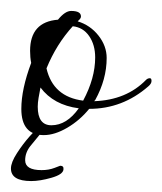

<svg xmlns="http://www.w3.org/2000/svg" viewBox="-36 -229 297 351"><path d="M44 18Q3 18 3 -30Q3 -66 21 -114Q20 -119 19.5 -124.5Q19 -130 19 -136Q19 -189 70 -193Q83 -209 94 -209Q112 -209 112 -199Q112 -196 109 -193L106 -190Q129 -183 144 -164Q159 -145 159 -123Q159 -84 138 -46L136 -44Q195 -46 231 -83Q234 -86 238 -86Q241 -86 241 -81Q241 -76 235 -71Q188 -30 127 -30Q110 -9 87 4.5Q64 18 44 18ZM116 -45Q138 -86 138 -124Q138 -147 127 -163Q116 -179 97 -181Q67 -148 49 -104Q61 -52 116 -45ZM58 0Q86 0 108 -31Q62 -37 38 -69Q36 -59 34.5 -50Q33 -41 33 -34Q33 0 58 0ZM21 102Q-16 102 -16 79Q-16 68 -5 51Q6 34 18 20.5Q30 7 34 7Q38 7 41.5 7.5Q45 8 40 13Q29 26 19.5 38Q10 50 10 64Q10 82 40 82Q53 82 63.5 78Q74 74 74 74Q81 74 80 81Q79 90 58 96Q37 102 21 102Z"/></svg>

Font: Passions Conflict
Style: Regular
Weight: 400
Designer: Robert E. Leuschke
Foundry: Robert E. Leuschke
Version: Version 1.010; ttfautohint (v1.8.3)